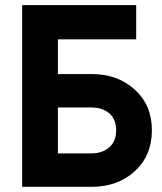

<svg xmlns="http://www.w3.org/2000/svg" viewBox="-20 -720 625 740"><path d="M333 -434.6Q434.6 -434.6 500 -374Q565.4 -314.5 565.4 -217.8Q565.4 -121.1 500 -60.5Q434.6 0 333 0Q244.1 0 65.4 0Q65.4 -174.8 65.4 -700.2Q174.8 -700.2 504.9 -700.2Q504.9 -667 504.9 -568.4Q429.7 -568.4 203.1 -568.4Q203.1 -535.2 203.1 -434.6Q235.4 -434.6 333 -434.6ZM333 -128.9Q374 -128.9 401.4 -152.3Q427.7 -175.8 427.7 -217.8Q427.7 -259.8 401.4 -283.2Q374 -305.7 333 -305.7Q290 -305.7 203.1 -305.7Q203.1 -261.7 203.1 -128.9Q235.4 -128.9 333 -128.9Z"/></svg>

Font: LeFont
Style: Regular
Weight: 700
Designer: Leryon MEDIA
Version: Version 1.0